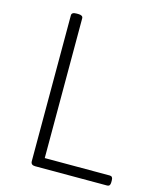

<svg xmlns="http://www.w3.org/2000/svg" viewBox="-107 -777 698 852"><g transform="rotate(15 242.0 -351.0)"><path d="M136 0Q116 0 116 -18V-688Q116 -702 138 -702H146Q168 -702 168 -688V-46H467Q481 -46 481 -28V-18Q481 0 467 0Z"/></g></svg>

Font: Asap ExtraLight
Style: Regular
Weight: 200
Designer: Pablo Cosgaya
Foundry: Omnibus-Type
Version: Version 3.001; ttfautohint (v1.8.4.7-5d5b)